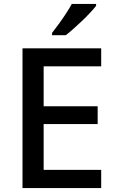

<svg xmlns="http://www.w3.org/2000/svg" viewBox="-20 -961 597 981"><path d="M497 0H95V-714H497V-622H203V-418H479V-327H203V-93H497ZM471 -931Q460 -917 441.5 -897Q423 -877 400.5 -855.5Q378 -834 356 -814.5Q334 -795 316 -781H246V-793Q261 -812 280 -838Q299 -864 317 -891.5Q335 -919 347 -941H471Z"/></svg>

Font: Noto Sans Hebrew Medium
Style: Regular
Weight: 500
Designer: Monotype Design Team
Foundry: Monotype Imaging Inc.
Version: Version 2.003